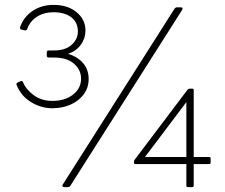

<svg xmlns="http://www.w3.org/2000/svg" viewBox="-20 -764 920 784"><path d="M241 0Q237 0 235.5 -3Q234 -6 236 -10L693 -729Q697 -734 702 -734H719Q724 -734 725 -731Q726 -728 724 -724L267 -5Q263 0 258 0ZM747 0Q741 0 741 -6V-94H533Q527 -94 527 -100V-105Q527 -108 530 -112L746 -398Q750 -402 754 -402H765Q771 -402 771 -396V-123H834Q840 -123 840 -117V-100Q840 -94 834 -94H771V-6Q771 0 765 0ZM572 -123H741V-347ZM194 -322Q147 -322 106 -347.5Q65 -373 48 -417Q45 -424 52 -427L63 -432Q71 -436 74 -428Q88 -396 119.5 -374Q151 -352 194 -352Q245 -352 278 -377.5Q311 -403 311 -443Q311 -479 282 -504Q253 -529 201 -529H179Q171 -529 171 -537V-550Q171 -558 179 -558H201Q247 -558 272.5 -581Q298 -604 298 -635Q298 -673 271 -693.5Q244 -714 199 -714Q159 -714 130.5 -695.5Q102 -677 91 -645Q88 -639 81 -640L68 -643Q60 -645 62 -653Q76 -694 112.5 -719Q149 -744 199 -744Q257 -744 293 -714Q329 -684 329 -639Q329 -608 310.5 -582Q292 -556 258 -544Q296 -533 319 -506.5Q342 -480 342 -441Q342 -406 322 -379Q302 -352 268.5 -337Q235 -322 194 -322Z"/></svg>

Font: LINE Seed Sans App Thin
Style: Regular
Weight: 250
Designer: LINE VX Design & Dalton Maag Ltd & Sandoll Inc
Foundry: Dalton Maag Ltd
Version: Version 1.003